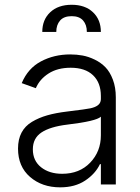

<svg xmlns="http://www.w3.org/2000/svg" viewBox="-20 -784 596 816"><path d="M159.7 -648.4Q159.7 -700.2 193.4 -731.9Q227.1 -763.7 284.7 -763.7Q341.8 -763.7 375.2 -731.9Q408.7 -700.2 408.7 -648.4H349.1Q349.1 -678.7 333 -697Q316.9 -715.3 284.7 -715.3Q251.5 -715.3 235.4 -696.8Q219.2 -678.2 219.2 -648.4ZM235.8 12.2Q158.7 12.2 107.7 -32Q56.6 -76.2 56.6 -152.3Q56.6 -191.9 71.5 -220.2Q86.4 -248.5 115.7 -266.1Q145 -283.7 180.9 -293.9Q216.8 -304.2 266.1 -310.1Q350.1 -320.3 364.3 -323.7Q401.9 -332 407.2 -353Q408.7 -357.9 408.7 -363.3V-376Q408.7 -432.6 375.2 -464.4Q341.8 -496.1 280.3 -496.1Q224.6 -496.1 186.5 -471.7Q148.4 -447.3 132.3 -409.2L72.3 -430.7Q98.6 -493.7 154.3 -523.2Q210 -552.7 278.3 -552.7Q305.7 -552.7 330.8 -548.1Q356 -543.5 382.3 -530.8Q408.7 -518.1 428 -498.3Q447.3 -478.5 459.7 -445.6Q472.2 -412.6 472.2 -370.6V0H408.7V-86.4H404.8Q385.3 -45.4 342 -16.6Q298.8 12.2 235.8 12.2ZM244.1 -45.4Q317.9 -45.4 363.3 -92.8Q408.7 -140.1 408.7 -209V-288.1Q389.2 -269 266.1 -254.4Q193.4 -245.6 156.5 -221.2Q119.6 -196.8 119.6 -149.4Q119.6 -101.1 154.5 -73.2Q189.5 -45.4 244.1 -45.4Z"/></svg>

Font: Interop Light
Style: Regular
Weight: 300
Designer: Rasmus Andersson, Google, Jang Haemin
Foundry: jhaemin
Version: Version 1.007